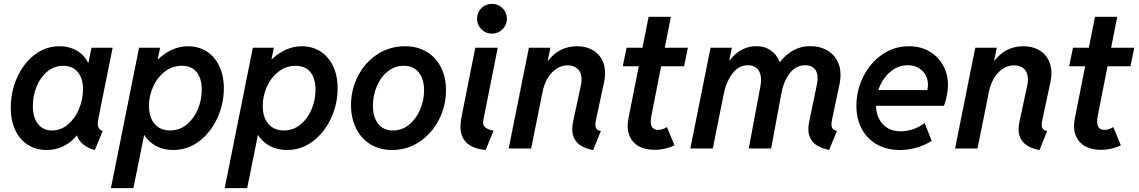

<svg xmlns="http://www.w3.org/2000/svg" viewBox="-20 -768 5890 993"><path d="M35.6 -210.4Q35.6 -291.5 67.6 -365Q99.6 -438.5 157.5 -483.6Q215.3 -528.8 288.1 -528.8Q338.9 -528.8 377.7 -506.1Q416.5 -483.4 435.5 -443.4H437.5L453.1 -521H562.5L489.7 -159.7Q485.8 -140.1 485.8 -127.9Q485.8 -113.8 491.7 -104.5Q497.6 -95.2 511.2 -90.8L470.7 7.8Q435.5 -1 410.4 -21.2Q385.3 -41.5 378.4 -67.4H377.4Q314 7.8 221.7 7.8Q166.5 7.8 124.3 -19Q82 -45.9 58.8 -95.5Q35.6 -145 35.6 -210.4ZM409.2 -306.6Q409.2 -363.3 382.1 -395.5Q355 -427.7 307.1 -427.7Q260.7 -427.7 224.9 -398.2Q189 -368.7 169.4 -320.6Q149.9 -272.5 149.9 -218.8Q149.9 -160.6 176.3 -127Q202.6 -93.3 249.5 -93.3Q294.9 -93.3 331.5 -124.3Q368.2 -155.3 388.7 -204.6Q409.2 -253.9 409.2 -306.6Z M699.2 -521H808.1L795.9 -461.9H798.3Q831.5 -493.7 870.6 -511.2Q909.7 -528.8 953.1 -528.8Q1004.9 -528.8 1046.9 -503.2Q1088.9 -477.5 1113.3 -428.2Q1137.7 -378.9 1137.7 -311Q1137.7 -231 1104 -157.2Q1070.3 -83.5 1010.5 -37.8Q950.7 7.8 875.5 7.8Q826.7 7.8 788.1 -12.5Q749.5 -32.7 725.6 -70.3L669.9 205.1H553.7ZM1023.4 -303.7Q1023.4 -362.3 997.1 -395Q970.7 -427.7 920.4 -427.7Q871.6 -427.7 832.5 -397.7Q793.5 -367.7 772 -319.8Q750.5 -272 750.5 -220.2Q750.5 -160.6 779.8 -127Q809.1 -93.3 859.4 -93.3Q908.2 -93.3 945.6 -123.8Q982.9 -154.3 1003.2 -202.9Q1023.4 -251.5 1023.4 -303.7Z M1287.6 -521H1396.5L1384.3 -461.9H1386.7Q1419.9 -493.7 1459 -511.2Q1498 -528.8 1541.5 -528.8Q1593.3 -528.8 1635.3 -503.2Q1677.2 -477.5 1701.7 -428.2Q1726.1 -378.9 1726.1 -311Q1726.1 -231 1692.4 -157.2Q1658.7 -83.5 1598.9 -37.8Q1539.1 7.8 1463.9 7.8Q1415 7.8 1376.5 -12.5Q1337.9 -32.7 1314 -70.3L1258.3 205.1H1142.1ZM1611.8 -303.7Q1611.8 -362.3 1585.4 -395Q1559.1 -427.7 1508.8 -427.7Q1460 -427.7 1420.9 -397.7Q1381.8 -367.7 1360.4 -319.8Q1338.9 -272 1338.9 -220.2Q1338.9 -160.6 1368.2 -127Q1397.5 -93.3 1447.8 -93.3Q1496.6 -93.3 1533.9 -123.8Q1571.3 -154.3 1591.6 -202.9Q1611.8 -251.5 1611.8 -303.7Z M1795.4 -224.6Q1795.4 -304.7 1831.3 -374.8Q1867.2 -444.8 1931.2 -486.8Q1995.1 -528.8 2074.2 -528.8Q2139.2 -528.8 2187.3 -499.8Q2235.4 -470.7 2261 -419.2Q2286.6 -367.7 2286.6 -300.8Q2286.6 -220.7 2250.5 -149.7Q2214.4 -78.6 2150.6 -35.4Q2086.9 7.8 2007.8 7.8Q1943.4 7.8 1895.3 -22Q1847.2 -51.8 1821.3 -104.7Q1795.4 -157.7 1795.4 -224.6ZM2173.3 -300.3Q2173.3 -358.9 2145.8 -393.3Q2118.2 -427.7 2067.9 -427.7Q2020.5 -427.7 1984.1 -397.9Q1947.8 -368.2 1928.2 -320.6Q1908.7 -272.9 1908.7 -222.2Q1908.7 -163.1 1935.5 -128.2Q1962.4 -93.3 2012.7 -93.3Q2059.6 -93.3 2096.2 -123.5Q2132.8 -153.8 2153.1 -201.7Q2173.3 -249.5 2173.3 -300.3Z M2361.3 -113.8Q2361.3 -135.3 2366.7 -162.1L2438 -521H2554.2L2480 -147.9Q2478.5 -141.6 2478.5 -136.2Q2478.5 -115.2 2493.7 -106Q2508.8 -96.7 2532.7 -92.3L2491.7 7.8Q2423.8 0.5 2392.6 -30.3Q2361.3 -61 2361.3 -113.8ZM2447.3 -671.4Q2447.3 -692.4 2457.5 -710Q2467.8 -727.5 2485.4 -737.8Q2502.9 -748 2524.4 -748Q2545.4 -748 2563.2 -737.8Q2581.1 -727.5 2591.3 -710Q2601.6 -692.4 2601.6 -671.4Q2601.6 -650.4 2591.3 -632.6Q2581.1 -614.7 2563.2 -604.5Q2545.4 -594.2 2524.4 -594.2Q2502.9 -594.2 2485.4 -604.5Q2467.8 -614.7 2457.5 -632.6Q2447.3 -650.4 2447.3 -671.4Z M2939.5 -99.6Q2939.5 -117.7 2943.8 -138.2L2984.4 -326.7Q2987.8 -342.3 2987.8 -357.4Q2987.8 -392.1 2968.3 -411.1Q2948.7 -430.2 2916.5 -430.2Q2885.3 -430.2 2858.4 -412.8Q2831.5 -395.5 2812.7 -364Q2793.9 -332.5 2785.6 -291L2727.1 0H2610.8L2715.3 -521H2826.7L2813 -454.1H2814.9Q2872.1 -528.8 2964.4 -528.8Q3007.8 -528.8 3040.5 -511.7Q3073.2 -494.6 3091.3 -463.1Q3109.4 -431.6 3109.4 -389.6Q3109.4 -367.2 3104.5 -344.7L3063.5 -153.8Q3059.1 -134.8 3059.1 -122.6Q3059.1 -107.9 3065.7 -100.6Q3072.3 -93.3 3087.4 -90.3L3047.4 8.3Q2991.2 -2.9 2965.3 -30.3Q2939.5 -57.6 2939.5 -99.6Z M3226.1 -117.2Q3226.1 -133.8 3230 -154.3L3283.7 -425.3H3200.7L3220.7 -521H3302.7L3334.5 -681.2H3449.7L3418 -521H3537.6L3518.1 -425.3H3399.4L3348.1 -165Q3345.7 -153.3 3345.7 -140.1Q3345.7 -118.2 3355.2 -107.2Q3364.7 -96.2 3383.3 -96.2Q3395.5 -96.2 3408 -100.6Q3420.4 -105 3429.2 -110.8L3468.3 -16.6Q3448.2 -6.3 3421.4 0.2Q3394.5 6.8 3368.2 6.8Q3298.3 6.8 3262.2 -27.1Q3226.1 -61 3226.1 -117.2Z M4160.6 -99.1Q4160.6 -119.1 4165 -138.7L4204.6 -329.1Q4208.5 -346.2 4208.5 -363.3Q4208.5 -396 4191.9 -413.3Q4175.3 -430.7 4145 -430.7Q4095.7 -430.7 4064 -388.4Q4032.2 -346.2 4021 -284.2L3968.3 0H3852.5L3913.1 -323.7Q3916 -340.8 3916 -355.5Q3916 -392.1 3897.7 -411.4Q3879.4 -430.7 3848.1 -430.7Q3801.3 -430.7 3768.8 -388.7Q3736.3 -346.7 3723.1 -282.2L3666.5 0H3550.3L3654.8 -521H3765.1L3751.5 -455.6H3753.9Q3780.8 -492.2 3816.2 -510.7Q3851.6 -529.3 3893.1 -529.3Q3935.1 -529.3 3966.6 -507.1Q3998 -484.9 4012.2 -447.3H4013.7Q4042.5 -484.9 4082 -507.1Q4121.6 -529.3 4170.4 -529.3Q4216.3 -529.3 4251.7 -511.2Q4287.1 -493.2 4307.1 -459.5Q4327.1 -425.8 4327.1 -380.9Q4327.1 -357.4 4322.3 -334.5L4284.2 -154.3Q4280.3 -135.7 4280.3 -124.5Q4280.3 -109.4 4286.9 -101.8Q4293.5 -94.2 4308.6 -90.8L4268.1 7.8Q4209 -5.4 4184.8 -33Q4160.6 -60.5 4160.6 -99.1Z M4409.2 -220.7Q4409.2 -300.3 4444.6 -371.3Q4480 -442.4 4542 -485.6Q4604 -528.8 4680.7 -528.8Q4740.7 -528.8 4786.6 -502.2Q4832.5 -475.6 4857.7 -429.7Q4882.8 -383.8 4882.8 -328.6Q4882.8 -302.7 4876.7 -272.5Q4870.6 -242.2 4861.8 -220.7H4510.3Q4511.7 -181.6 4527.1 -151.9Q4542.5 -122.1 4570.8 -105.5Q4599.1 -88.9 4637.7 -88.9Q4671.9 -88.9 4705.3 -100.8Q4738.8 -112.8 4762.2 -132.3L4798.8 -39.1Q4763.2 -17.1 4720.7 -4.6Q4678.2 7.8 4633.8 7.8Q4565.9 7.8 4515.1 -21Q4464.4 -49.8 4436.8 -101.6Q4409.2 -153.3 4409.2 -220.7ZM4775.9 -302.2Q4779.3 -315.9 4779.3 -329.6Q4779.3 -358.4 4766.1 -381.3Q4752.9 -404.3 4729.2 -417.5Q4705.6 -430.7 4674.8 -430.7Q4622.6 -430.7 4582 -394.5Q4541.5 -358.4 4522.5 -302.2Z M5248 -99.6Q5248 -117.7 5252.4 -138.2L5293 -326.7Q5296.4 -342.3 5296.4 -357.4Q5296.4 -392.1 5276.9 -411.1Q5257.3 -430.2 5225.1 -430.2Q5193.8 -430.2 5167 -412.8Q5140.1 -395.5 5121.3 -364Q5102.5 -332.5 5094.2 -291L5035.6 0H4919.4L5023.9 -521H5135.3L5121.6 -454.1H5123.5Q5180.7 -528.8 5272.9 -528.8Q5316.4 -528.8 5349.1 -511.7Q5381.8 -494.6 5399.9 -463.1Q5418 -431.6 5418 -389.6Q5418 -367.2 5413.1 -344.7L5372.1 -153.8Q5367.7 -134.8 5367.7 -122.6Q5367.7 -107.9 5374.3 -100.6Q5380.9 -93.3 5396 -90.3L5356 8.3Q5299.8 -2.9 5273.9 -30.3Q5248 -57.6 5248 -99.6Z M5534.7 -117.2Q5534.7 -133.8 5538.6 -154.3L5592.3 -425.3H5509.3L5529.3 -521H5611.3L5643.1 -681.2H5758.3L5726.6 -521H5846.2L5826.7 -425.3H5708L5656.7 -165Q5654.3 -153.3 5654.3 -140.1Q5654.3 -118.2 5663.8 -107.2Q5673.3 -96.2 5691.9 -96.2Q5704.1 -96.2 5716.6 -100.6Q5729 -105 5737.8 -110.8L5776.9 -16.6Q5756.8 -6.3 5730 0.2Q5703.1 6.8 5676.8 6.8Q5606.9 6.8 5570.8 -27.1Q5534.7 -61 5534.7 -117.2Z"/></svg>

Font: Reddit Sans Fudge SmBold Italic
Style: Regular
Weight: 600
Italic angle: -11.25°
Designer: Stephen Hutchings
Version: Version 1.013